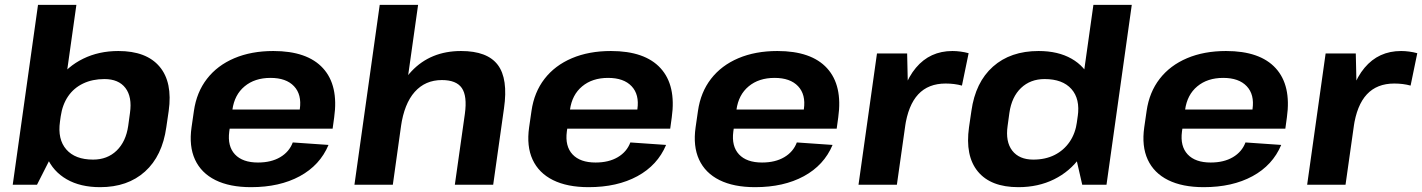

<svg xmlns="http://www.w3.org/2000/svg" viewBox="-20 -760 5851 790"><path d="M392 10.1Q310.8 10.1 254.6 -22.2Q198.4 -54.5 173.1 -113Q147.7 -171.6 158.2 -250.7L164.2 -292.2Q175.7 -371.3 216.8 -429.2Q257.9 -487 322.3 -518.5Q386.8 -550.1 467 -550.1Q582.3 -550.1 636.5 -485.9Q690.7 -421.7 674.1 -303.4L664.3 -236.6Q647.8 -118.3 576.6 -54.1Q505.3 10.1 392 10.1ZM136.4 -740H294.3L212.2 -157.6L132.3 0H32.4ZM363 -103.3Q421.6 -103.3 459.8 -140.2Q498.1 -177.2 507.5 -242L514.8 -295.4Q524.2 -361.3 496.1 -398Q468.1 -434.7 409.5 -434.7Q360.5 -434.7 322.1 -416.4Q283.7 -398.1 260.2 -363.7Q236.7 -329.3 229.7 -280.8L226.8 -259.7Q216.4 -186.9 252.8 -145.1Q289.2 -103.3 363 -103.3Z M1012.9 10.1Q925 10.1 866.4 -19Q807.9 -48.1 782.4 -103.3Q757 -158.4 768.1 -236.1L777.9 -303.9Q788.9 -380.6 831.6 -435.7Q874.4 -490.9 944.2 -520.5Q1014.1 -550.1 1104.6 -550.1Q1244.4 -550.1 1309 -479.3Q1373.6 -408.5 1355 -276.9L1348.6 -230.5H896.2L907.4 -309.4H1235L1209.7 -279.1L1213.6 -311Q1222.1 -371 1189.8 -405.2Q1157.5 -439.5 1093 -439.5Q1028.1 -439.5 986.4 -404.7Q944.7 -370 936.2 -308.5L923.3 -218.8Q915.4 -158.3 946.7 -124.8Q978 -91.3 1041.5 -91.3Q1095.9 -91.3 1133 -113.3Q1170.2 -135.3 1184.6 -173.9L1331.7 -163.7Q1296.5 -80 1213.5 -35Q1130.5 10.1 1012.9 10.1Z M1892.8 -291.9Q1902.8 -365 1880.2 -397.8Q1857.7 -430.6 1798.2 -430.6Q1729.8 -430.6 1686.4 -381.9Q1643.1 -333.2 1629.7 -239.3L1560.9 -157.3L1571.4 -227.4Q1595 -384 1673.4 -467Q1751.9 -550.1 1877.2 -550.1Q1985.1 -550.1 2028.2 -493Q2071.3 -435.9 2053.7 -314L2009.3 0H1851.5ZM1542.4 -740H1700.3L1649.3 -378.6L1596.3 0H1438.4Z M2401.9 10.1Q2314 10.1 2255.4 -19Q2196.9 -48.1 2171.4 -103.3Q2146 -158.4 2157.1 -236.1L2166.9 -303.9Q2177.9 -380.6 2220.6 -435.7Q2263.4 -490.9 2333.2 -520.5Q2403.1 -550.1 2493.6 -550.1Q2633.4 -550.1 2698 -479.3Q2762.6 -408.5 2744 -276.9L2737.6 -230.5H2285.2L2296.4 -309.4H2624L2598.7 -279.1L2602.6 -311Q2611.1 -371 2578.8 -405.2Q2546.5 -439.5 2482 -439.5Q2417.1 -439.5 2375.4 -404.7Q2333.7 -370 2325.2 -308.5L2312.3 -218.8Q2304.4 -158.3 2335.7 -124.8Q2367 -91.3 2430.5 -91.3Q2484.9 -91.3 2522 -113.3Q2559.2 -135.3 2573.6 -173.9L2720.7 -163.7Q2685.5 -80 2602.5 -35Q2519.5 10.1 2401.9 10.1Z M3086.9 10.1Q2999 10.1 2940.4 -19Q2881.9 -48.1 2856.4 -103.3Q2831 -158.4 2842.1 -236.1L2851.9 -303.9Q2862.9 -380.6 2905.6 -435.7Q2948.4 -490.9 3018.2 -520.5Q3088.1 -550.1 3178.6 -550.1Q3318.4 -550.1 3383 -479.3Q3447.6 -408.5 3429 -276.9L3422.6 -230.5H2970.2L2981.4 -309.4H3309L3283.7 -279.1L3287.6 -311Q3296.1 -371 3263.8 -405.2Q3231.5 -439.5 3167 -439.5Q3102.1 -439.5 3060.4 -404.7Q3018.7 -370 3010.2 -308.5L2997.3 -218.8Q2989.4 -158.3 3020.7 -124.8Q3052 -91.3 3115.5 -91.3Q3169.9 -91.3 3207 -113.3Q3244.2 -135.3 3258.6 -173.9L3405.7 -163.7Q3370.5 -80 3287.5 -35Q3204.5 10.1 3086.9 10.1Z M3588.4 -540H3712.5L3717.2 -331.1L3670.3 0H3512.4ZM3671.8 -277.7Q3690.8 -412.2 3748.6 -481.1Q3806.4 -550.1 3898.9 -550.1Q3915.4 -550.1 3932.2 -547.8Q3949 -545.6 3965.5 -541.1L3938 -407.8Q3907.4 -416.3 3870.9 -416.3Q3799.6 -416.3 3758.1 -371.8Q3716.5 -327.2 3703.6 -236.6Z M4170.1 10.1Q4056.8 10.1 4003.7 -54.1Q3950.5 -118.3 3967.1 -236.6L3976.9 -303.4Q3993.4 -421.7 4065.7 -485.9Q4137.9 -550.1 4253.3 -550.1Q4333.5 -550.1 4388.9 -518.5Q4444.3 -487 4469.1 -429.2Q4493.9 -371.3 4482.9 -292.2L4477 -250.7Q4466 -171.6 4424.1 -113Q4382.3 -54.5 4317.1 -22.2Q4251.9 10.1 4170.1 10.1ZM4231.7 -103.3Q4281.2 -103.3 4319.1 -122.3Q4357 -141.4 4381 -176.3Q4405 -211.2 4411.5 -259.7L4414.4 -280.8Q4424.8 -353 4388.4 -393.8Q4352 -434.7 4278.2 -434.7Q4219.6 -434.7 4181.1 -398Q4142.6 -361.3 4133.2 -295.4L4125.9 -242Q4116.5 -177.2 4145 -140.2Q4173.6 -103.3 4231.7 -103.3ZM4396.9 -157.6 4478.9 -740H4636.8L4532.8 0H4432.9Z M4932.9 10.1Q4845 10.1 4786.4 -19Q4727.9 -48.1 4702.4 -103.3Q4677 -158.4 4688.1 -236.1L4697.9 -303.9Q4708.9 -380.6 4751.6 -435.7Q4794.4 -490.9 4864.2 -520.5Q4934.1 -550.1 5024.6 -550.1Q5164.4 -550.1 5229 -479.3Q5293.6 -408.5 5275 -276.9L5268.6 -230.5H4816.2L4827.4 -309.4H5155L5129.7 -279.1L5133.6 -311Q5142.1 -371 5109.8 -405.2Q5077.5 -439.5 5013 -439.5Q4948.1 -439.5 4906.4 -404.7Q4864.7 -370 4856.2 -308.5L4843.3 -218.8Q4835.4 -158.3 4866.7 -124.8Q4898 -91.3 4961.5 -91.3Q5015.9 -91.3 5053 -113.3Q5090.2 -135.3 5104.6 -173.9L5251.7 -163.7Q5216.5 -80 5133.5 -35Q5050.5 10.1 4932.9 10.1Z M5434.4 -540H5558.5L5563.2 -331.1L5516.3 0H5358.4ZM5517.8 -277.7Q5536.8 -412.2 5594.6 -481.1Q5652.4 -550.1 5744.9 -550.1Q5761.4 -550.1 5778.2 -547.8Q5795 -545.6 5811.5 -541.1L5784 -407.8Q5753.4 -416.3 5716.9 -416.3Q5645.6 -416.3 5604.1 -371.8Q5562.5 -327.2 5549.6 -236.6Z"/></svg>

Font: Pathway Extreme 8pt Thin
Style: Italic
Weight: 100
Italic angle: -8°
Designer: Eduardo Rodriguez Tunni
Foundry: Eduardo Rodriguez Tunni
Version: Version 1.000